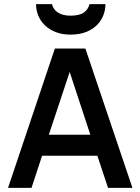

<svg xmlns="http://www.w3.org/2000/svg" viewBox="-20 -911 681 931"><path d="M19 0 246.1 -675.8H394L622.1 0H503.9L452.1 -155.8H184.1L132.8 0ZM216.8 -257.8H418L317.9 -562ZM491.2 -891.1Q491.2 -862.3 480.7 -835.7Q470.2 -809.1 449.2 -788.6Q428.2 -768.1 396.5 -755.6Q364.7 -743.2 321.8 -743.2Q280.8 -743.2 249.5 -755.6Q218.3 -768.1 197.3 -788.6Q176.3 -809.1 165.5 -835.7Q154.8 -862.3 154.8 -891.1H231.9Q238.8 -863.8 262 -849.4Q285.2 -835 321.8 -835Q363.3 -835 385.3 -849.4Q407.2 -863.8 414.1 -891.1Z"/></svg>

Font: Clear Sans Medium
Style: Regular
Weight: 500
Foundry: Intel Corporation
Version: Version 1.00